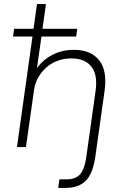

<svg xmlns="http://www.w3.org/2000/svg" viewBox="-20 -720 615 940"><path d="M271 158H307Q349 158 371.5 134Q394 110 403 45L448 -275Q459 -355 427 -394.5Q395 -434 329 -434Q294 -434 263.5 -423Q233 -412 209 -391.5Q185 -371 168.5 -343Q152 -315 147 -282L107 0H63L139 -541H44L49 -579H144L161 -700H205L188 -579H358L353 -541H183L161 -387Q192 -429 238.5 -452.5Q285 -476 342 -476Q424 -476 465 -425.5Q506 -375 492 -275L447 45Q435 131 399.5 165.5Q364 200 301 200H265Z"/></svg>

Font: Retni Sans Light
Style: Italic
Weight: 300
Italic angle: -8°
Designer: Vitaly Kuzmin
Foundry: ParaType Ltd.
Version: Version 1.00;June 10, 2019;FontCreator 11.5.0.2425 64-bit; t